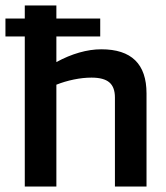

<svg xmlns="http://www.w3.org/2000/svg" viewBox="-36 -685 609 705"><path d="M171 0H55V-551H-16V-617H55V-665H171V-617H332V-551H171V-457Q213 -480 255 -492Q297 -504 336 -504Q419 -504 460.5 -463.5Q502 -423 502 -342V0H386V-327Q386 -365 365.5 -382.5Q345 -400 300 -400Q269 -400 235 -393Q201 -386 171 -374Z"/></svg>

Font: Blinker SemiBold
Style: Regular
Weight: 600
Designer: Juergen Huber
Foundry: supertype
Version: Version 1.015;PS 1.15;hotconv 1.0.88;makeotf.lib2.5.647800